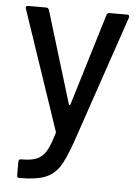

<svg xmlns="http://www.w3.org/2000/svg" viewBox="-52 -550 577 791"><g transform="rotate(5 237.0 -154.5)"><path d="M48 189V134Q48 123 58 123H62Q103 123 124 113Q146 104 161 79.5Q176 55 191 3Q193 0 191 -3L24 -497L23 -501Q23 -509 32 -509H106Q116 -509 119 -500L235 -119Q236 -117 238 -117Q240 -117 241 -119L357 -500Q360 -509 369 -509H442Q453 -509 450 -497L268 37Q243 107 222 139Q199 172 163 186Q127 200 62 200H55Q48 200 48 189Z"/></g></svg>

Font: Barlow GEO Medium
Style: Regular
Weight: 500
Designer: Jeremy Tribby
Foundry: Tribby Type
Version: Version 1.408